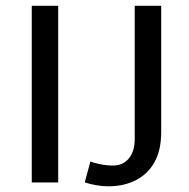

<svg xmlns="http://www.w3.org/2000/svg" viewBox="-20 -632 653 665"><path d="M90 0V-612H181.6V0ZM356 13.3Q333.8 13.3 312.5 9.4Q291.1 5.5 273.5 -0.3L293.2 -72.8Q303.5 -68.1 326.7 -63.3Q349.9 -58.6 371.1 -58.6Q405.7 -58.6 426.2 -83.1Q446.6 -107.6 446.6 -150.4V-612H538.3V-175.2Q538.3 -111.1 514.6 -69.5Q490.9 -28 449.4 -7.3Q407.9 13.3 356 13.3Z"/></svg>

Font: Ancizar Sans Thin
Style: Regular
Weight: 100
Designer: Cesar Puertas, Viviana Monsalve, Julian Moncada, Julian Prieto, Jose Castro, Mariel Hernandez, Felipe Aragon, Sara Alarc
Version: Version 8.100